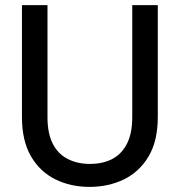

<svg xmlns="http://www.w3.org/2000/svg" viewBox="-20 -720 703 752"><path d="M330 12Q257 12 197 -17.5Q137 -47 101.5 -107.5Q66 -168 66 -262V-700H166V-261Q166 -198 186.5 -157.5Q207 -117 245 -97.5Q283 -78 332 -78Q383 -78 420 -97.5Q457 -117 477.5 -157.5Q498 -198 498 -261V-700H598V-262Q598 -168 562 -107.5Q526 -47 465.5 -17.5Q405 12 330 12Z"/></svg>

Font: DM Sans 9pt Medium
Style: Regular
Weight: 500
Version: Version 4.004;gftools[0.9.30]